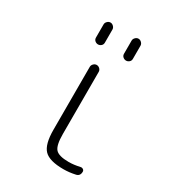

<svg xmlns="http://www.w3.org/2000/svg" viewBox="-180 -837 860 950"><g transform="rotate(30 250.0 -362.5)"><path d="M304.7 -710Q304.7 -719.7 312.5 -727.5Q320.3 -735.4 330.1 -735.4Q339.8 -735.4 347.7 -727.5Q355.5 -719.7 355.5 -710V-634.8Q355.5 -624 347.7 -617.2Q339.8 -610.4 330.1 -610.4Q320.3 -610.4 312.5 -617.2Q304.7 -624 304.7 -634.8ZM144.5 -634.8V-710Q144.5 -719.7 152.3 -727.5Q160.2 -735.4 169.9 -735.4Q179.7 -735.4 187.5 -727.5Q195.3 -719.7 195.3 -710V-634.8Q195.3 -624 187.5 -617.2Q179.7 -610.4 169.9 -610.4Q160.2 -610.4 152.3 -617.2Q144.5 -624 144.5 -634.8ZM190.4 -134.8V-494.1Q190.4 -503.9 198.2 -511.7Q206.1 -519.5 215.8 -519.5Q225.6 -519.5 233.4 -512.2Q241.2 -504.9 241.2 -494.1V-139.6Q241.2 -75.2 259.8 -54.7Q278.3 -34.2 335 -34.2Q364.3 -34.2 398.4 -42Q406.2 -43.9 413.1 -39.6Q419.9 -35.2 419.9 -27.3Q419.9 -2.9 398.4 2Q363.3 9.8 330.1 9.8Q250 9.8 220.2 -21Q190.4 -51.8 190.4 -134.8Z"/></g></svg>

Font: Rounded-X Mgen+ 1m light
Style: Regular
Weight: 200
Designer: [Source Han Sans]
Ryoko NISHIZUKA  (kana & ideographs); Paul D. Hunt (Latin, Greek & Cyrillic); Wenlong ZHANG  (bopomofo
Version: Version 1.059.20150602